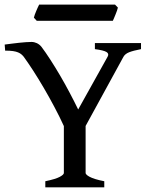

<svg xmlns="http://www.w3.org/2000/svg" viewBox="-20 -799 641 819"><path d="M173.3 0V-25.9Q217.8 -35.2 235.1 -44.7Q252.4 -54.2 252.4 -61V-261.2Q234.4 -300.8 211.9 -343Q189.5 -385.3 166 -425.3Q142.6 -465.3 120.4 -499.5Q98.1 -533.7 81.1 -557.1Q76.7 -562.5 71.3 -567.1Q65.9 -571.8 57.4 -575.4Q48.8 -579.1 35.6 -581.1Q22.5 -583 2 -583L0 -608.9Q14.2 -610.8 30 -612.8Q45.9 -614.7 61.3 -616.5Q76.7 -618.2 90.3 -619.1Q104 -620.1 114.3 -620.1Q126 -620.1 137 -615Q147.9 -609.9 156.2 -600.1Q174.3 -576.2 194.8 -544.4Q215.3 -512.7 236.1 -477.3Q256.8 -441.9 276.6 -404.5Q296.4 -367.2 313.5 -332L439 -557.1Q446.3 -569.8 434.3 -577.1Q422.4 -584.5 384.8 -589.4V-615.2H581.5V-589.4Q548.3 -583 531 -576.2Q513.7 -569.3 506.8 -557.1L345.2 -261.7V-61Q345.2 -58.1 349.1 -54Q353 -49.8 362.1 -44.9Q371.1 -40 386.5 -35.2Q401.9 -30.3 424.8 -25.9V0ZM482.9 -766.6Q481.9 -761.2 479 -753.4Q476.1 -745.6 472.9 -737.5Q469.7 -729.5 466.6 -722.2Q463.4 -714.8 461.4 -710.4H136.7L124.5 -723.6Q125.5 -729 128.4 -736.6Q131.3 -744.1 134.5 -752Q137.7 -759.8 141.1 -767.1Q144.5 -774.4 147 -779.3H470.7Z"/></svg>

Font: Gentium Book Basic
Style: Regular
Weight: 400
Designer: J. Victor Gaultney and Annie Olsen
Foundry: SIL International
Version: Version 1.102; 2013; Maintenance release